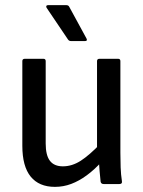

<svg xmlns="http://www.w3.org/2000/svg" viewBox="-20 -717 557 748"><path d="M194 11Q132 11 99.5 -29Q67 -69 67 -149V-479Q67 -488 77 -488H149Q158 -488 158 -479V-158Q158 -112 174.5 -90.5Q191 -69 225 -69Q261 -69 295 -91Q329 -113 374 -160L377 -88Q348 -56 318 -34Q288 -12 257.5 -0.5Q227 11 194 11ZM384 0Q374 0 372 -9Q370 -29 368 -50.5Q366 -72 365 -93L358 -131V-479Q358 -488 368 -488H440Q449 -488 449 -479V-122Q449 -93 450 -65Q451 -37 455 -11Q457 0 445 0ZM257 -557Q249 -557 245 -563L162 -686Q159 -690 160.5 -693.5Q162 -697 167 -697H238Q247 -697 250 -690L317 -567Q322 -557 311 -557Z"/></svg>

Font: Sofia Sans Semi Condensed Medium
Style: Regular
Weight: 500
Designer: Botio Nikoltchev, Ani Petrova
Foundry: lettersoup
Version: Version 4.100